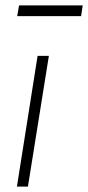

<svg xmlns="http://www.w3.org/2000/svg" viewBox="-20 -695 328 715"><path d="M43 0 120 -487H162L84 0ZM44 -635 51 -675H288L282 -635Z"/></svg>

Font: Nunito Sans 10pt Condensed ExtraLight
Style: Italic
Weight: 250
Width: 3
Italic angle: -9°
Designer: Vernon Adams
Foundry: Vernon Adams
Version: Version 3.101;gftools[0.9.27]